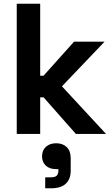

<svg xmlns="http://www.w3.org/2000/svg" viewBox="-20 -720 604 1032"><path d="M196 0H70V-700H196V-313H214L378 -496H542L313 -256L550 0H388L214 -197H196ZM256 292H223V233H253Q276 233 285 224Q294 215 294 195V189H281Q246 189 226 170Q206 151 206 120Q206 88 227 69Q248 50 282 50Q317 50 338.5 70.5Q360 91 360 130V198Q360 243 333.5 267.5Q307 292 256 292Z"/></svg>

Font: Space Grotesk Variable Light
Style: Regular
Weight: 300
Designer: Florian Karsten
Foundry: Florian Karsten
Version: Version 2.000